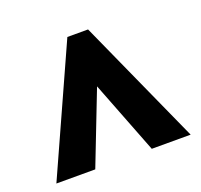

<svg xmlns="http://www.w3.org/2000/svg" viewBox="-88 -812 675 645"><g transform="rotate(-20 250.0 -489.0)"><path d="M10 -264 213 -714H287L490 -264H351L250 -524L149 -264Z"/></g></svg>

Font: Noto Sans Mono ExtraCondensed Black
Style: Regular
Weight: 900
Width: 2
Designer: Monotype Design Team
Foundry: Monotype Imaging Inc.
Version: Version 2.014